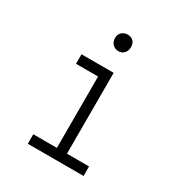

<svg xmlns="http://www.w3.org/2000/svg" viewBox="-158 -766 817 874"><g transform="rotate(30 250.0 -329.0)"><path d="M123 -425V-475H292V-50H408V0H115V-50H239V-425ZM261 -571Q243 -571 230.5 -583.5Q218 -596 218 -615.5Q218 -635 230.5 -646.5Q243 -658 261 -658Q279 -658 290.5 -647Q302 -636 302 -616Q302 -596 290.5 -583.5Q279 -571 261 -571Z"/></g></svg>

Font: TypoPRO Lekton
Style: Regular
Weight: 400
Monospace: yes
Designer: Paolo Mazzetti, Luciano Perondi, Raffaele Flato, Elena Papassissa, Emilio Macchia, Michela Povoleri, Tobias Seemiller, R
Version: Version 34.000